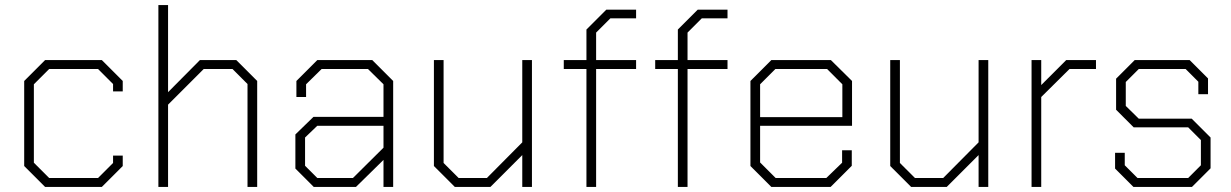

<svg xmlns="http://www.w3.org/2000/svg" viewBox="-20 -734 4834 754"><path d="M75 -82V-416L157 -498H380L462 -416V-375H424V-404L365 -463H173L113 -403V-95L173 -35H365L424 -94V-123H462V-82L380 0H157Z M602 -714H640V-372L765 -498H908L990 -416V0H952V-404L893 -463H780L640 -323V0H602Z M1140 -72V-206L1211 -275H1486V-403L1425 -463H1243L1182 -403V-353H1144V-416L1226 -498H1442L1524 -416V0H1486V-106L1378 0H1212ZM1366 -35 1486 -154V-240H1226L1178 -194V-83L1226 -35Z M1684 -82V-498H1722V-94L1781 -35H1892L2031 -175V-498H2069V0H2031V-125L1906 0H1766Z M2283 -463H2194V-498H2283V-618L2361 -696H2478V-662H2377L2321 -606V-498H2478V-463H2321V0H2283Z M2642 -463H2553V-498H2642V-618L2720 -696H2837V-662H2736L2680 -606V-498H2837V-463H2680V0H2642Z M2927 -82V-416L3009 -498H3243L3326 -416V-240H2965V-96L3026 -35H3225L3287 -95V-144H3325V-83L3242 0H3009ZM3288 -274V-403L3228 -463H3025L2965 -403V-274Z M3476 -82V-498H3514V-94L3573 -35H3684L3823 -175V-498H3861V0H3823V-125L3698 0H3558Z M4031 -498H4069V-400L4167 -498H4284V-463H4180L4069 -353V0H4031Z M4359 -72V-134H4397V-85L4447 -35H4646L4696 -85V-184L4646 -234H4432L4363 -303V-425L4436 -498H4652L4724 -426V-364H4686V-413L4636 -463H4452L4401 -412V-318L4452 -268H4660L4734 -194V-73L4661 0H4431Z"/></svg>

Font: Chakra Petch ExtraLight
Style: Regular
Weight: 275
Designer: Katatrad Aksorn Co.,Ltd.
Foundry: Cadson Demak Co.,Ltd.
Version: Version 1.000; ttfautohint (v1.6)